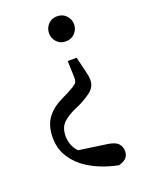

<svg xmlns="http://www.w3.org/2000/svg" viewBox="-146 -611 716 929"><g transform="rotate(-20 211.5 -147.0)"><path d="M219.5 -517.5Q237 -537 266 -537Q295 -537 313 -517.5Q331 -498 331 -472.5Q331 -447 313 -427.5Q295 -408 266 -408Q237 -408 219.5 -427.5Q202 -447 202 -472.5Q202 -498 219.5 -517.5ZM46 8Q46 -51 73 -89.5Q100 -128 152 -153L190 -172Q225 -190 236 -201Q244 -209 244 -229Q244 -231 241 -316H287L299 -267Q305 -240 309 -224Q313 -208 313 -193Q313 -163 293 -143Q273 -123 226 -99L180 -78Q137 -55 122 -33.5Q107 -12 107 24Q108 68 134 100Q138 103 141 107L287 128Q325 134 339 150Q353 166 353 188.5Q353 211 339.5 224Q326 237 302 243Q198 222 129 170Q92 141 69 101Q46 61 46 8Z"/></g></svg>

Font: Early Summer Mincho Screen
Style: Regular
Weight: 400
Designer: GuiWonder
Version: Version 1.002